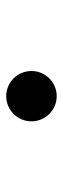

<svg xmlns="http://www.w3.org/2000/svg" viewBox="190 -660 205 626"><g transform="rotate(-90 293.0 -346.5)"><path d="M293 -264.6C338.4 -264.6 375 -301.8 375 -346.7C375 -392.6 338.4 -429.2 293 -429.2C247.6 -429.2 210.9 -392.6 210.9 -346.7C210.9 -301.8 247.6 -264.6 293 -264.6Z"/></g></svg>

Font: Cascadia Code NF SemiBold
Style: Regular
Weight: 600
Monospace: yes
Designer: Aaron Bell
Foundry: Saja Typeworks
Version: Version 2404.023